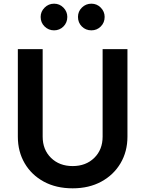

<svg xmlns="http://www.w3.org/2000/svg" viewBox="-20 -1012 790 1044"><path d="M538 -745H673V-269Q673 -188 635.5 -124.5Q598 -61 531 -24.5Q464 12 375 12Q285 12 218 -24.5Q151 -61 114 -124.5Q77 -188 77 -269V-745H212V-269Q212 -198 257.5 -153.5Q303 -109 375 -109Q447 -109 492.5 -153.5Q538 -198 538 -269ZM274 -847Q244 -847 222.5 -868Q201 -889 201 -920Q201 -949 222.5 -970.5Q244 -992 274 -992Q304 -992 325 -970.5Q346 -949 346 -920Q346 -889 325 -868Q304 -847 274 -847ZM477 -847Q446 -847 425 -868Q404 -889 404 -920Q404 -950 425.5 -971Q447 -992 477 -992Q507 -992 528 -970.5Q549 -949 549 -920Q549 -889 528 -868Q507 -847 477 -847Z"/></svg>

Font: Plus Jakarta Text
Style: Bold
Weight: 700
Designer: Gumpita Rahayu
Foundry: Tokotype Studio
Version: Version 1.000